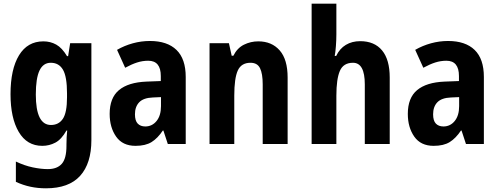

<svg xmlns="http://www.w3.org/2000/svg" viewBox="-20 -831 2704 1040"><path d="M215 -607Q253 -607 284.5 -589.5Q316 -572 343 -527H349L360 -597H475V-72Q475 54 414 121.5Q353 189 229 189Q185 189 145 180.5Q105 172 66 154V44Q112 66 157 75.5Q202 85 239 85Q289 85 314.5 56.5Q340 28 340 -41V-49Q340 -68 341 -87.5Q342 -107 344 -124H340Q313 -76 280 -58.5Q247 -41 209 -41Q126 -41 81.5 -116.5Q37 -192 37 -321Q37 -456 83 -531.5Q129 -607 215 -607ZM255 -491Q214 -491 194 -449Q174 -407 174 -319Q174 -154 256 -154Q298 -154 320.5 -187.5Q343 -221 343 -304V-325Q343 -416 321 -453.5Q299 -491 255 -491Z M792 -609Q886 -609 936 -560.5Q986 -512 986 -414V-51H889L865 -124H862Q834 -82 801 -61.5Q768 -41 714 -41Q644 -41 609 -91Q574 -141 574 -214Q574 -301 624.5 -343Q675 -385 773 -389L851 -392V-419Q851 -502 783 -502Q752 -502 722.5 -492.5Q693 -483 658 -464L614 -561Q654 -584 699.5 -596.5Q745 -609 792 -609ZM808 -303Q757 -301 734 -277Q711 -253 711 -212Q711 -177 726 -161.5Q741 -146 767 -146Q804 -146 828 -175.5Q852 -205 852 -256V-305Z M1379 -607Q1452 -607 1495 -558Q1538 -509 1538 -411V-51H1403V-374Q1403 -432 1388.5 -461.5Q1374 -491 1337 -491Q1287 -491 1268 -449Q1249 -407 1249 -313V-51H1115V-597H1220L1235 -529H1244Q1265 -571 1301.5 -589Q1338 -607 1379 -607Z M1802 -645Q1802 -615 1799.5 -581.5Q1797 -548 1793 -528H1801Q1820 -568 1853.5 -588Q1887 -608 1931 -608Q2008 -608 2049.5 -558Q2091 -508 2091 -411V-51H1956V-374Q1956 -491 1892 -491Q1840 -491 1821 -447Q1802 -403 1802 -313V-51H1668V-811H1802Z M2407 -609Q2501 -609 2551 -560.5Q2601 -512 2601 -414V-51H2504L2480 -124H2477Q2449 -82 2416 -61.5Q2383 -41 2329 -41Q2259 -41 2224 -91Q2189 -141 2189 -214Q2189 -301 2239.5 -343Q2290 -385 2388 -389L2466 -392V-419Q2466 -502 2398 -502Q2367 -502 2337.5 -492.5Q2308 -483 2273 -464L2229 -561Q2269 -584 2314.5 -596.5Q2360 -609 2407 -609ZM2423 -303Q2372 -301 2349 -277Q2326 -253 2326 -212Q2326 -177 2341 -161.5Q2356 -146 2382 -146Q2419 -146 2443 -175.5Q2467 -205 2467 -256V-305Z"/></svg>

Font: Noto Sans Tamil UI Condensed
Style: Bold
Weight: 700
Width: 3
Designer: Jelle Bosma - Monotype Design Team
Foundry: Monotype Imaging Inc.
Version: Version 2.004; ttfautohint (v1.8.4.7-5d5b)